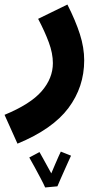

<svg xmlns="http://www.w3.org/2000/svg" viewBox="-57 -403 457 846"><path d="M20 230 -37 103Q77 56 126.5 -1Q176 -58 176 -125Q176 -168 158 -216.5Q140 -265 111 -320L240 -383Q276 -312 295 -252.5Q314 -193 314 -137Q314 -20 244.5 73Q175 166 20 230ZM142 423Q135 407 122 382.5Q109 358 95.5 333Q82 308 72 291L117 267Q122 276 131 292Q140 308 150 326.5Q160 345 169 361Q177 342 185.5 322Q194 302 201 286.5Q208 271 211 265L256 283Q252 291 244.5 308Q237 325 227.5 346Q218 367 209.5 386.5Q201 406 196 418Z"/></svg>

Font: Noto Sans Arabic SemCond
Style: Bold
Weight: 700
Width: 4
Designer: Monotype Design Team, Nadine Chahine, Nizar Qandah and Khaled Hosny
Foundry: Monotype Imaging Inc.
Version: Version 2.012; ttfautohint (v1.8.4.7-5d5b)